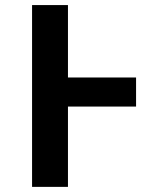

<svg xmlns="http://www.w3.org/2000/svg" viewBox="-20 -729 655 749"><path d="M510.8 -313.3H245.1V0H105.1V-709.2H245.1V-426.7H510.8Z"/></svg>

Font: Fira Code SemiBold
Style: Regular
Weight: 600
Designer: Carrois Corporate, Edenspiekermann AG, Nikita Prokopov
Foundry: Carrois Corporate, Edenspiekermann AG, Nikita Prokopov
Version: Version 6.002